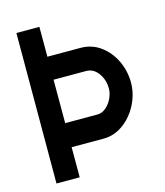

<svg xmlns="http://www.w3.org/2000/svg" viewBox="-106 -781 743 863"><g transform="rotate(-15 265.5 -350.0)"><path d="M50 0 51 -700H158V-561H311Q364 -561 404.5 -531.5Q445 -502 468 -454Q491 -406 491 -351Q491 -313 477 -275.5Q463 -238 438 -207.5Q413 -177 379.5 -158.5Q346 -140 308 -140H158V0ZM158 -252H308Q330 -252 348.5 -268Q367 -284 377.5 -307Q388 -330 388 -351Q388 -393 365.5 -423.5Q343 -454 309 -454H158Z"/></g></svg>

Font: Kulim Park SemiBold
Style: Regular
Weight: 600
Designer: Noponies / Dale Sattler
Foundry: Noponies
Version: Version 1.000; ttfautohint (v1.8.3)